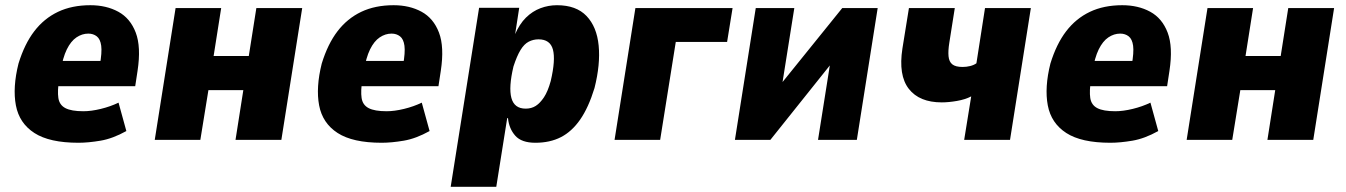

<svg xmlns="http://www.w3.org/2000/svg" viewBox="-20 -537 5165 737"><path d="M281 11Q170 11 112 -26.5Q54 -64 41 -132.5Q28 -201 51 -293Q74 -368 111.5 -417Q149 -466 202.5 -491.5Q256 -517 327 -517Q388 -517 434 -492Q480 -467 501 -412Q522 -357 508 -265L499 -206H182L197 -303H377L363 -286Q372 -336 368.5 -361.5Q365 -387 351.5 -397.5Q338 -408 319 -408Q295 -408 273.5 -393.5Q252 -379 236.5 -347.5Q221 -316 212 -262L207 -232Q200 -188 204 -161Q208 -134 231 -122Q254 -110 300 -110Q330 -110 367 -119Q404 -128 435 -143L465 -34Q413 -5 366 3Q319 11 281 11Z M574 0 654 -506H829L800 -322H935L964 -506H1140L1060 0H884L914 -191H780L749 0Z M1445 11Q1334 11 1276 -26.5Q1218 -64 1205 -132.5Q1192 -201 1215 -293Q1238 -368 1275.5 -417Q1313 -466 1366.5 -491.5Q1420 -517 1491 -517Q1552 -517 1598 -492Q1644 -467 1665 -412Q1686 -357 1672 -265L1663 -206H1346L1361 -303H1541L1527 -286Q1536 -336 1532.5 -361.5Q1529 -387 1515.5 -397.5Q1502 -408 1483 -408Q1459 -408 1437.5 -393.5Q1416 -379 1400.5 -347.5Q1385 -316 1376 -262L1371 -232Q1364 -188 1368 -161Q1372 -134 1395 -122Q1418 -110 1464 -110Q1494 -110 1531 -119Q1568 -128 1599 -143L1629 -34Q1577 -5 1530 3Q1483 11 1445 11Z M1710 180 1819 -507H1973L1957 -403H1956Q1974 -445 1999 -469.5Q2024 -494 2054.5 -505.5Q2085 -517 2118 -517Q2192 -517 2231.5 -475.5Q2271 -434 2278 -362Q2285 -290 2262 -199Q2239 -124 2207 -78Q2175 -32 2133 -10.5Q2091 11 2035 11Q1982 11 1958 -16Q1934 -43 1930 -83L1927 -84L1885 180ZM1998 -120Q2020 -120 2036.5 -130.5Q2053 -141 2068 -163.5Q2083 -186 2094 -226Q2113 -307 2102.5 -346.5Q2092 -386 2047 -386Q2027 -386 2009.5 -377Q1992 -368 1978 -345Q1964 -322 1951 -282Q1932 -202 1943 -161Q1954 -120 1998 -120Z M2339 0 2419 -506H2792L2771 -376H2574L2514 0Z M2801 0 2881 -506H3029L2977 -179H2949L3213 -506H3349L3269 0H3120L3172 -328H3199L2937 0Z M3681 0 3708 -167Q3685 -155 3653 -149.5Q3621 -144 3595 -144Q3509 -144 3468.5 -196Q3428 -248 3444 -351L3469 -506H3645L3624 -373Q3619 -342 3621 -321Q3623 -300 3635.5 -290Q3648 -280 3675 -280Q3690 -280 3704 -283.5Q3718 -287 3728 -294L3761 -506H3937L3857 0Z M4242 11Q4131 11 4073 -26.5Q4015 -64 4002 -132.5Q3989 -201 4012 -293Q4035 -368 4072.5 -417Q4110 -466 4163.5 -491.5Q4217 -517 4288 -517Q4349 -517 4395 -492Q4441 -467 4462 -412Q4483 -357 4469 -265L4460 -206H4143L4158 -303H4338L4324 -286Q4333 -336 4329.5 -361.5Q4326 -387 4312.5 -397.5Q4299 -408 4280 -408Q4256 -408 4234.5 -393.5Q4213 -379 4197.5 -347.5Q4182 -316 4173 -262L4168 -232Q4161 -188 4165 -161Q4169 -134 4192 -122Q4215 -110 4261 -110Q4291 -110 4328 -119Q4365 -128 4396 -143L4426 -34Q4374 -5 4327 3Q4280 11 4242 11Z M4535 0 4615 -506H4790L4761 -322H4896L4925 -506H5101L5021 0H4845L4875 -191H4741L4710 0Z"/></svg>

Font: Nunito Sans 7pt Condensed Black
Style: Italic
Weight: 900
Width: 3
Italic angle: -9°
Designer: Vernon Adams
Foundry: Vernon Adams
Version: Version 3.101;gftools[0.9.27]